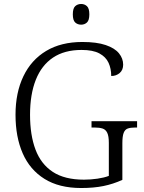

<svg xmlns="http://www.w3.org/2000/svg" viewBox="-20 -935 722 965"><path d="M388 10Q277 10 203.5 -36Q130 -82 94 -164.5Q58 -247 58 -358Q58 -469 97.5 -551.5Q137 -634 212 -679Q287 -724 394 -724Q466 -724 511.5 -708.5Q557 -693 578 -667Q599 -641 599 -610Q599 -583 581.5 -568Q564 -553 539 -553Q539 -590 525.5 -619.5Q512 -649 479.5 -666.5Q447 -684 390 -684Q304 -684 246.5 -645.5Q189 -607 160 -534Q131 -461 131 -358Q131 -256 158.5 -183Q186 -110 245.5 -71Q305 -32 402 -32Q436 -32 470 -37Q504 -42 527 -51V-217Q527 -251 519 -267.5Q511 -284 495.5 -289Q480 -294 457 -294H440V-326H669V-294H658Q636 -294 622 -289Q608 -284 601.5 -267Q595 -250 595 -215V-31Q549 -10 500 0Q451 10 388 10ZM388 -811Q370 -811 358 -822Q346 -833 346 -863Q346 -893 358 -904Q370 -915 388 -915Q405 -915 417 -904Q429 -893 429 -863Q429 -833 417 -822Q405 -811 388 -811Z"/></svg>

Font: Noto Serif Armenian Light
Style: Regular
Weight: 300
Version: Version 2.007